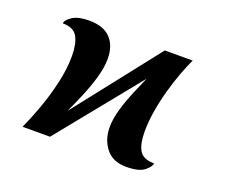

<svg xmlns="http://www.w3.org/2000/svg" viewBox="-96 -695 1013 855"><g transform="rotate(20 410.5 -268.0)"><path d="M570 10Q506 10 473.5 -31.5Q441 -73 441 -131Q441 -172 455 -219Q469 -266 488 -311Q507 -356 522 -390L206 0H76Q97 -45 120 -108Q143 -171 159 -240Q175 -309 175 -371Q175 -428 157 -461Q139 -494 87 -494Q88 -511 115.5 -528.5Q143 -546 193 -546Q262 -546 295.5 -510.5Q329 -475 329 -413Q329 -375 316 -328Q303 -281 282.5 -231.5Q262 -182 240 -135L555 -536H687Q672 -504 655.5 -460Q639 -416 625 -365.5Q611 -315 602.5 -263.5Q594 -212 594 -167Q594 -109 611.5 -78Q629 -47 682 -47Q681 -31 655.5 -10.5Q630 10 570 10Z"/></g></svg>

Font: Noto Serif
Style: Bold Italic
Weight: 700
Italic angle: -12°
Designer: Monotype Design Team
Foundry: Monotype Imaging Inc.
Version: Version 2.013